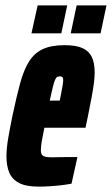

<svg xmlns="http://www.w3.org/2000/svg" viewBox="-20 -686 416 714"><path d="M124 8Q77 8 51 -5.5Q25 -19 14.5 -44Q4 -69 4 -105Q4 -134 10.5 -172Q17 -210 26 -254Q41 -325 54.5 -375Q68 -425 87.5 -456.5Q107 -488 138.5 -503Q170 -518 220 -518Q263 -518 287 -507Q311 -496 321.5 -474Q332 -452 332 -417Q332 -398 329 -375Q326 -352 320.5 -323Q315 -294 307 -254L298 -211H145Q138 -177 135 -159Q132 -141 132 -127Q132 -115 137 -109.5Q142 -104 151.5 -102.5Q161 -101 173 -101Q181 -101 198 -101.5Q215 -102 235 -102Q255 -102 268 -102L246 -3Q231 0 210.5 2.5Q190 5 167.5 6.5Q145 8 124 8ZM165 -312H202L205 -326Q210 -352 212.5 -366Q215 -380 215 -388Q215 -394 213.5 -397Q212 -400 209 -401Q206 -402 202 -402Q197 -402 193 -400Q189 -398 185 -389.5Q181 -381 176.5 -362.5Q172 -344 165 -312ZM243 -562 265 -666H376L354 -562ZM97 -562 120 -666H230L208 -562Z"/></svg>

Font: Saira UltraCondensed Black
Style: Italic
Weight: 900
Width: 1
Italic angle: -12°
Designer: Hector Gatti with collaboration of the Omnibus-Type team
Foundry: Omnibus-Type
Version: Version 1.101